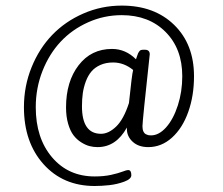

<svg xmlns="http://www.w3.org/2000/svg" viewBox="-20 -553 777 669"><path d="M404.3 -533.5Q518 -533.5 587 -466.1Q656 -398.7 656 -287.4Q656 -219.2 635.9 -162.9Q615.9 -106.6 579.3 -73.5Q542.6 -40.4 496.6 -40.4Q462.5 -40.4 442.3 -59.1Q422.1 -77.7 422.1 -103.8V-108.6Q384.5 -40.4 319.9 -40.4Q305.6 -40.4 291.7 -44Q277.8 -47.6 262.6 -57.3Q247.3 -67 236 -81.8Q224.7 -96.7 217.4 -121.7Q210.1 -146.7 210.1 -178.8Q210.1 -268.7 253.9 -325.6Q297.7 -382.5 370.2 -382.5Q417.8 -382.5 453.8 -346.4Q455 -349.6 457.6 -357.7Q460.2 -365.8 461.4 -367.8Q462.5 -369.8 465.1 -373.8Q467.7 -377.7 471.3 -378.7Q474.8 -379.7 480.4 -379.7H484.7Q501.8 -379.7 501.8 -363.9Q476.4 -130.8 476.4 -113Q476.4 -101.9 479.8 -94.7Q483.2 -87.6 489.1 -85Q495 -82.4 498.4 -81.8Q501.8 -81.3 506.5 -81.3Q533.9 -81.3 559.1 -109.6Q584.2 -137.9 599.7 -185.9Q615.1 -233.8 615.1 -287.4Q615.1 -383.3 556.9 -441.7Q498.6 -500.2 404.3 -500.2Q342.4 -500.2 286.8 -475.2Q231.1 -450.3 191.2 -407.6Q151.4 -365 128 -305.6Q104.6 -246.1 104.6 -179.5Q104.6 -71.7 161.3 -5Q218 61.8 309.9 61.8Q342.1 61.8 367 56.3Q392 50.7 406.3 45.2Q420.5 39.6 426.9 39.6Q437.6 39.6 437.6 57.5Q437.6 70.9 412.6 80.1Q387.6 89.2 360.7 92.2Q333.7 95.1 309.9 95.1Q199.8 95.1 131.6 19Q63.4 -57.1 63.4 -179.5Q63.4 -252.9 90 -318.5Q116.5 -384.1 161.9 -431.2Q207.3 -478.4 270.5 -505.9Q333.7 -533.5 404.3 -533.5ZM429.3 -193.8Q439.6 -294.1 443.9 -309.2Q411.8 -335.3 374.2 -335.3Q348.8 -335.3 329.6 -326.6Q310.3 -317.9 298.5 -303.8Q286.6 -289.7 279 -269.3Q271.5 -248.9 268.5 -228.1Q265.6 -207.3 265.6 -182.7Q265.6 -86.8 332.1 -86.8Q358.3 -86.8 384.5 -111.8Q410.6 -136.7 429.3 -193.8Z"/></svg>

Font: Jaldi
Style: Regular
Weight: 400
Designer: Pablo Cosgaya and Nicolas Silva
Foundry: Omnibus-Type
Version: Version 1.001;PS 001.001;hotconv 1.0.70;makeotf.lib2.5.58329